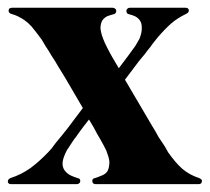

<svg xmlns="http://www.w3.org/2000/svg" viewBox="-21 -470 535 490"><path d="M101.6 -81.1Q105.5 -85 110.4 -90.8Q115.2 -97.7 122.1 -106.4Q128.9 -114.3 136.7 -124Q144.5 -133.8 152.3 -143.6Q169.9 -167 190.4 -194.3Q166 -235.4 146.5 -269.5Q136.7 -285.2 127.9 -299.8Q119.1 -315.4 110.4 -328.1Q102.5 -341.8 95.7 -351.6Q89.8 -362.3 85.9 -368.2Q76.2 -381.8 67.4 -392.6Q59.6 -403.3 50.8 -411.1Q41 -419.9 31.2 -424.8Q21.5 -430.7 7.8 -434.6Q3.9 -435.5 2 -438.5Q1 -440.4 1 -443.4Q1 -446.3 2.9 -448.2Q5.9 -450.2 9.8 -450.2Q94.7 -450.2 266.6 -450.2Q269.5 -450.2 272.5 -448.2Q275.4 -446.3 275.4 -443.4Q276.4 -440.4 274.4 -437.5Q273.4 -434.6 268.6 -433.6Q260.7 -431.6 252.9 -428.7Q245.1 -424.8 240.2 -418Q236.3 -411.1 235.4 -400.4Q235.4 -388.7 242.2 -371.1Q246.1 -360.4 252.9 -347.7Q259.8 -334 266.6 -322.3Q274.4 -308.6 282.2 -295.9Q294.9 -312.5 305.7 -327.1Q315.4 -340.8 324.2 -352.5Q332 -365.2 335 -371.1Q341.8 -388.7 340.8 -400.4Q340.8 -411.1 335.9 -418Q331.1 -424.8 323.2 -428.7Q316.4 -431.6 308.6 -433.6Q303.7 -434.6 302.7 -437.5Q300.8 -440.4 301.8 -443.4Q301.8 -446.3 304.7 -448.2Q306.6 -450.2 310.5 -450.2Q357.4 -450.2 452.1 -450.2Q460 -450.2 460.9 -444.3Q461.9 -438.5 454.1 -434.6Q431.6 -423.8 416 -410.2Q400.4 -396.5 381.8 -375Q378.9 -371.1 374 -365.2Q368.2 -358.4 362.3 -349.6Q355.5 -341.8 348.6 -332Q340.8 -323.2 334 -314.5Q317.4 -292 297.9 -266.6Q324.2 -221.7 346.7 -183.6Q356.4 -167 366.2 -150.4Q376 -134.8 383.8 -120.1Q392.6 -107.4 399.4 -96.7Q405.3 -85.9 408.2 -81.1Q426.8 -54.7 444.3 -39.1Q462.9 -23.4 487.3 -15.6Q491.2 -13.7 493.2 -11.7Q495.1 -9.8 494.1 -7.8Q494.1 -6.8 494.1 -6.8Q494.1 -3.9 492.2 -2Q489.3 0 486.3 0Q398.4 0 223.6 0Q219.7 0 216.8 -2Q214.8 -3.9 214.8 -6.8Q213.9 -9.8 215.8 -12.7Q216.8 -14.6 221.7 -15.6Q228.5 -17.6 237.3 -21.5Q246.1 -24.4 252 -31.2Q256.8 -38.1 257.8 -49.8Q259.8 -60.5 252.9 -78.1Q251 -85.9 243.2 -99.6Q235.4 -114.3 226.6 -128.9Q217.8 -146.5 206.1 -165Q191.4 -146.5 178.7 -128.9Q173.8 -121.1 168 -114.3Q163.1 -106.4 158.2 -99.6Q154.3 -92.8 150.4 -87.9Q147.5 -82 145.5 -78.1Q137.7 -60.5 138.7 -49.8Q139.6 -39.1 146.5 -32.2Q152.3 -25.4 161.1 -21.5Q169.9 -17.6 176.8 -15.6Q181.6 -14.6 182.6 -12.7Q184.6 -9.8 183.6 -6.8Q183.6 -3.9 180.7 -2Q178.7 0 174.8 0Q119.1 0 7.8 0Q0 0 -1 -5.9Q-1 -6.8 -1 -6.8Q-1 -12.7 5.9 -15.6Q33.2 -24.4 56.6 -41Q79.1 -57.6 101.6 -81.1Z"/></svg>

Font: Mermaid
Style: Bold
Weight: 400
Designer: Scott Simpson
Version: Version 1.001